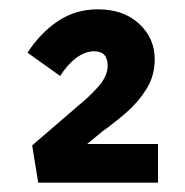

<svg xmlns="http://www.w3.org/2000/svg" viewBox="-20 -810 398 412"><path d="M62 -418 49 -498 150 -585Q169 -600 190 -623Q211 -646 211 -669Q211 -700 182 -700Q163 -700 144 -686Q125 -672 109 -647L39 -697Q68 -741 105.5 -765.5Q143 -790 190 -790Q245 -790 278.5 -759Q312 -728 312 -683Q312 -647 294 -618.5Q276 -590 250.5 -568Q225 -546 201 -529L167 -501H319V-418Z"/></svg>

Font: Readex Pro SemiBold
Style: Regular
Weight: 600
Designer: Bonnie Shaver-Troup, Thomas Jockin
Foundry: Lexend
Version: Version 1.204; ttfautohint (v1.8.4.7-5d5b)